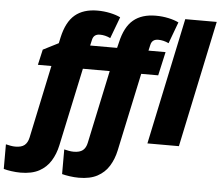

<svg xmlns="http://www.w3.org/2000/svg" viewBox="-165 -837 1318 1148"><g transform="rotate(5 494.0 -262.5)"><path d="M-1 240.2Q-27.3 240.2 -56.2 236.1Q-85 231.9 -102.1 227.1V79.1Q-88.4 82.5 -73.5 85.2Q-58.6 87.9 -44.9 87.9Q-8.8 87.9 9.8 73Q28.3 58.1 35.2 26.9L127.9 -411.1H46.9L67.9 -503.9L160.2 -550.8L168 -586.9Q189 -680.7 239.5 -722.9Q290 -765.1 374 -765.1Q413.1 -765.1 450 -757.3Q486.8 -749.5 512.2 -736.8L463.9 -607.9Q432.6 -623 400.9 -623Q363.3 -623 356 -587.9L348.1 -553.2H509.8L518.1 -586.9Q539.1 -680.7 589.6 -722.9Q640.1 -765.1 724.1 -765.1Q763.2 -765.1 799.8 -757.3Q836.4 -749.5 861.8 -736.8L814 -607.9Q782.7 -623 751 -623Q713.4 -623 706.1 -587.9L698.2 -553.2H800.8L769 -411.1H667L566.9 57.1Q555.7 109.9 530 151.4Q504.4 192.9 460.4 216.6Q416.5 240.2 349.1 240.2Q322.8 240.2 293.9 236.1Q265.1 231.9 248 227.1V79.1Q261.7 82.5 276.6 85.2Q291.5 87.9 305.2 87.9Q341.3 87.9 359.9 73Q378.4 58.1 384.8 26.9L478 -411.1H316.9L216.8 57.1Q205.6 109.9 179.9 151.4Q154.3 192.9 110.4 216.6Q66.4 240.2 -1 240.2ZM740.2 0 900.9 -759.8H1089.8L929.2 0Z"/></g></svg>

Font: Open Sans ExtraBold
Style: Italic
Weight: 800
Italic angle: -12°
Designer: Monotype Design Team
Foundry: Monotype Imaging Inc.
Version: Version 3.000; ttfautohint (v1.8.4)